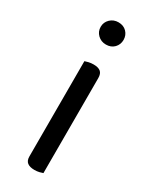

<svg xmlns="http://www.w3.org/2000/svg" viewBox="-177 -701 595 749"><g transform="rotate(30 120.5 -326.5)"><path d="M68 -608Q68 -629 83 -643.5Q98 -658 120 -658Q143 -658 157 -643.5Q171 -629 171 -608Q171 -587 157 -572.5Q143 -558 120 -558Q98 -558 83 -572.5Q68 -587 68 -608ZM80 -264H160V-2Q155 0 145 2.5Q135 5 123 5Q102 5 91 -3.5Q80 -12 80 -31ZM160 -225H80V-460Q85 -462 95.5 -464.5Q106 -467 118 -467Q139 -467 149.5 -458.5Q160 -450 160 -430Z"/></g></svg>

Font: Baloo Bhaina 2
Style: Regular
Weight: 400
Designer: Yesha Goshar, Manish Minz, Shuchita Grover and Ek Type
Foundry: Ek Type
Version: Version 1.700